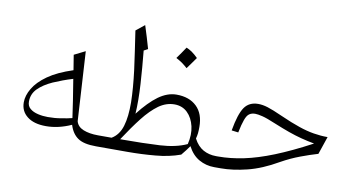

<svg xmlns="http://www.w3.org/2000/svg" viewBox="-71 -893 1997 1072"><g transform="rotate(10 927.5 -357.0)"><path d="M323.3 -396.7C264.8 -377.6 218.1 -355.7 182.4 -330.5C146.7 -305.2 121 -278.6 105.2 -251.4C89 -224.3 81 -197.6 81 -172.4C81 -138.6 93.8 -111.9 119 -92.4C144.3 -72.4 179.5 -62.4 225.7 -62.4C272.4 -62.4 320 -73.3 368.6 -95.2C378.6 -62.4 394.8 -38.6 417.1 -23.3C439.5 -7.6 473.8 0 521 0H521.4V-62.4H521C488.1 -62.4 460 -67.1 437.6 -76.2C415.2 -85.2 401 -100 395.7 -120.5L372.4 -513.3L309.5 -481.9ZM330.5 -349C338.1 -301.9 344.3 -261.9 349.5 -230C354.8 -197.6 359.5 -165.2 363.8 -132.4C347.1 -128.1 327.1 -124.3 302.9 -120.5C278.6 -116.2 253.3 -114.3 227.1 -114.3C208.1 -114.3 189.5 -116.2 171.4 -120.5C152.9 -124.8 138.1 -131.4 126.2 -141.4C114.3 -151 108.6 -164.3 108.6 -181.4C108.6 -210 118.6 -234.8 139 -255.2C159.5 -275.7 186.7 -293.3 220.5 -308.6C254.3 -323.3 291 -337.1 330.5 -349Z M914.3 -362.4C879.5 -362.4 845.7 -350 811.9 -325.7C778.1 -301 742.9 -264.8 706.2 -217.6C709.5 -267.1 709 -323.3 705.2 -385.7C701.4 -448.1 696.2 -510.5 690 -572.9L712.9 -585.2C701 -628.1 687.6 -671 673.8 -714.3L625.2 -675.2C637.1 -596.7 647.6 -523.8 656.7 -456.7C665.2 -389 670 -328.6 671 -275.2C671.4 -221.4 666.7 -176.7 655.7 -140.5C644.8 -104.3 625.2 -78.1 598.1 -62.4H521.4C511.9 -62.4 507.1 -52.4 507.1 -32.4V-30C507.1 -10 511.9 0 521.4 0H699C752.9 0 805.2 -2.4 856.2 -7.1C907.1 -11.4 954.3 -21.4 997.6 -37.1C1015.2 -58.1 1029 -76.7 1040 -92.4C1056.7 -60.5 1078.1 -37.1 1104.3 -22.4C1130.5 -7.6 1159.5 0 1190.5 0H1191V-62.4H1190.5C1162.9 -62.4 1138.6 -68.6 1117.1 -80.5C1095.7 -92.4 1077.6 -111.9 1062.9 -140C1065.7 -150 1067.6 -160 1069 -171C1070 -181.4 1070.5 -193.3 1070.5 -206.7C1070.5 -256.2 1056.7 -294.8 1028.6 -321.9C1000.5 -349 962.4 -362.4 914.3 -362.4ZM912.4 -306.7C941.9 -306.7 966.7 -297.1 986.2 -278.1C1005.7 -259 1019 -233.8 1026.2 -202.9C1033.3 -171.4 1032.4 -137.6 1023.3 -101.4C981.4 -81.9 930.5 -71 871 -67.6C811 -64.3 736.2 -62.4 646.7 -62.4C679 -111.9 709.5 -154.8 738.1 -191.4C766.7 -228.1 795.2 -256.2 823.3 -276.7C851.4 -296.7 881.4 -306.7 912.4 -306.7ZM923.3 -630.5C915.2 -618.6 907.6 -607.6 900.5 -596.7C892.9 -585.7 885.2 -574.8 877.1 -563.8C888.6 -557.6 900 -551 911.4 -543.3C922.4 -535.2 932.9 -526.7 942.9 -517.6C951 -528.6 959 -540 967.1 -551C974.8 -561.9 982.4 -572.4 990 -583.3C977.1 -596.2 965.2 -606.2 954.3 -613.8C943.3 -621 932.9 -626.7 923.3 -630.5Z M1372.4 -390.5C1337.6 -390.5 1311.9 -377.6 1294.3 -352.4C1276.7 -326.7 1262.4 -282.4 1251.4 -219L1289.5 -214.3C1295.7 -246.2 1302.4 -270.5 1308.6 -287.6C1314.8 -304.8 1321.9 -316.7 1331 -323.3C1340 -330 1351.4 -333.3 1365.2 -333.3C1375.2 -333.3 1389 -331 1406.7 -326.7C1424.3 -322.4 1449 -313.3 1481.9 -299.5C1515.2 -285.7 1544.3 -274.8 1569.5 -265.7C1594.8 -256.7 1618.6 -249.5 1641.9 -243.3C1665.2 -237.1 1690 -231.9 1717.1 -226.7C1641.4 -186.2 1573.3 -154.3 1512.9 -130C1452.4 -105.7 1397.1 -88.6 1347.1 -78.1C1296.7 -67.6 1248.1 -62.4 1201.9 -62.4H1191C1181.4 -62.4 1176.7 -52.4 1176.7 -32.4V-30C1176.7 -10 1181.4 0 1191 0H1228.1C1273.3 0 1322.9 -6.7 1376.7 -20C1430.5 -33.3 1487.1 -57.1 1547.1 -91.9C1583.8 -112.4 1619 -128.6 1653.3 -141.4C1687.6 -154.3 1720 -165.2 1751 -174.3L1785.2 -275.2C1758.1 -275.2 1731.4 -277.6 1705.7 -281.9C1679.5 -286.2 1651.4 -293.3 1621 -303.8C1590 -314.3 1553.8 -328.6 1512.4 -347.1C1475.2 -363.8 1446.7 -375.2 1426.7 -381.4C1406.7 -387.6 1388.6 -390.5 1372.4 -390.5Z"/></g></svg>

Font: Pinar Light
Style: Regular
Weight: 300
Designer: Amin Abedi
Version: Version 2.00;September 9, 2021;FontCreator 13.0.0.2683 64-bi